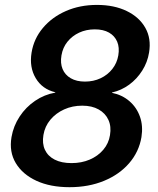

<svg xmlns="http://www.w3.org/2000/svg" viewBox="-20 -759 651 790"><path d="M266.1 11.2Q187 11.2 129.9 -15.1Q72.8 -41.5 44.9 -87.9Q17.1 -134.3 27.3 -194.8Q35.2 -240.7 60.8 -279.5Q86.4 -318.4 124.5 -344.2Q162.6 -370.1 207.5 -377.9V-379.4Q153.8 -392.1 127 -437.3Q100.1 -482.4 109.9 -542.5Q119.1 -599.6 156.5 -644Q193.8 -688.5 251.2 -713.6Q308.6 -738.8 378.9 -738.8Q449.7 -738.8 501.5 -713.6Q553.2 -688.5 578.1 -644.3Q603 -600.1 593.3 -542.5Q586.9 -502.9 565.2 -468.5Q543.5 -434.1 511.5 -410.6Q479.5 -387.2 440.9 -378.4V-377Q482.4 -368.7 512.5 -342.8Q542.5 -316.9 555.9 -278.8Q569.3 -240.7 562 -194.8Q551.8 -134.3 511.5 -87.6Q471.2 -41 408 -14.9Q344.7 11.2 266.1 11.2ZM274.4 -87.9Q315.4 -87.9 349.1 -102.3Q382.8 -116.7 405 -142.8Q427.2 -168.9 432.6 -203.1Q438.5 -238.8 426 -265.9Q413.6 -293 386 -308.6Q358.4 -324.2 318.4 -324.2Q277.8 -324.2 243.9 -308.8Q210 -293.5 187.3 -266.4Q164.6 -239.3 158.7 -203.6Q152.8 -168.9 164.8 -142.8Q176.8 -116.7 204.8 -102.3Q232.9 -87.9 274.4 -87.9ZM329.6 -423.3Q364.7 -423.3 393.8 -437Q422.9 -450.7 442.1 -475.1Q461.4 -499.5 466.8 -531.2Q472.2 -563.5 462.2 -587.4Q452.1 -611.3 428.7 -624.8Q405.3 -638.2 370.1 -638.2Q335 -638.2 305.9 -624.8Q276.9 -611.3 257.6 -587.4Q238.3 -563.5 232.9 -531.2Q227.5 -499 237.5 -474.9Q247.6 -450.7 271.2 -437Q294.9 -423.3 329.6 -423.3Z"/></svg>

Font: Inter 28pt SemiBold
Style: Italic
Weight: 600
Italic angle: -9.3988°
Designer: Rasmus Andersson
Foundry: rsms
Version: Version 4.001;git-66647c0bb